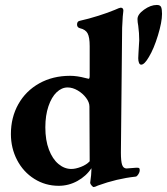

<svg xmlns="http://www.w3.org/2000/svg" viewBox="-20 -736 674 775"><path d="M24 0ZM534 -59Q540 -59 542 -57Q544 -55 544 -49Q544 -41 538 -32Q532 -23 527 -23Q452 -15 375 13Q363 19 358 19Q355 19 349.5 12.5Q344 6 344 2Q349 -33 349 -51V-57Q328 -25 292.5 -5.5Q257 14 217 14Q163 14 118.5 -14Q74 -42 49 -90Q24 -138 24 -195Q24 -262 54 -315.5Q84 -369 138.5 -399.5Q193 -430 263 -430Q291 -430 325 -421L338 -418Q342 -418 342 -431V-550Q342 -586 333.5 -601.5Q325 -617 303 -622Q291 -625 291 -637Q291 -650 302 -652Q338 -660 377.5 -672.5Q417 -685 443 -696Q463 -705 467 -705Q478 -705 478 -693Q477 -689 475.5 -669.5Q474 -650 473 -624L468 -120Q468 -85 473 -70.5Q478 -56 491 -56L530 -59ZM478 -693ZM342 -85 341 -306Q341 -323 327.5 -341Q314 -359 293.5 -371Q273 -383 253 -383Q229 -383 208.5 -363.5Q188 -344 175.5 -307Q163 -270 163 -222Q163 -170 177.5 -132Q192 -94 216 -74Q240 -54 268 -54Q285 -54 307 -62.5Q329 -71 342 -85ZM538 -501 539 -523Q542 -574 542 -573Q542 -602 538 -632Q535 -647 535 -659Q535 -678 561.5 -697Q588 -716 613 -716Q627 -716 630.5 -707Q634 -698 634 -680Q634 -647 617.5 -593Q601 -539 581 -506Q563 -475 550 -475Q544 -475 541 -482.5Q538 -490 538 -501Z"/></svg>

Font: EB Garamond
Style: Bold
Weight: 700
Designer: Georg Duffner and Octavio Pardo
Foundry: Georg Duffner
Version: Version 1.000; ttfautohint (v1.6)